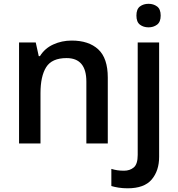

<svg xmlns="http://www.w3.org/2000/svg" viewBox="-20 -768 954 1028"><path d="M363.8 -550.8Q455.1 -550.8 506.1 -503.7Q557.1 -456.5 557.1 -352.5V0H442.4V-331.1Q442.4 -457 336.4 -457Q257.8 -457 227.3 -408.4Q196.8 -359.9 196.8 -268.6V0H82V-540.5H171.4L187.5 -467.3H193.8Q219.7 -509.3 265.4 -530Q311 -550.8 363.8 -550.8ZM710.4 -684.6Q710.4 -719.2 729.2 -733.4Q748 -747.6 775.4 -747.6Q801.8 -747.6 821 -733.4Q840.3 -719.2 840.3 -684.6Q840.3 -650.4 821 -636Q801.8 -621.6 775.4 -621.6Q748 -621.6 729.2 -636Q710.4 -650.4 710.4 -684.6ZM663.1 240.2Q637.7 240.2 614.7 236.6Q591.8 232.9 576.2 228V136.2Q592.3 141.1 608.2 143.6Q624 146 644 146Q675.3 146 696.3 128.4Q717.3 110.8 717.3 61.5V-540.5H832V71.8Q832 146 792.2 193.1Q752.4 240.2 663.1 240.2Z"/></svg>

Font: Open Sans SemiBold
Style: Regular
Weight: 600
Designer: Monotype Design Team
Foundry: Monotype Imaging Inc.
Version: Version 3.003; ttfautohint (v1.8.4)